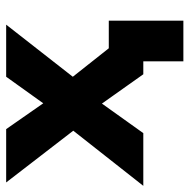

<svg xmlns="http://www.w3.org/2000/svg" viewBox="-22 -469 615 623"><g transform="rotate(-90 285.5 -157.5)"><path d="M398 130V0H362V-112H530V130ZM-6 0 201 -263 197 -196 5 -445H178L286 -290H237L348 -445H517L320 -193L324 -259L529 0H356L237 -168H285L165 0Z"/></g></svg>

Font: Nunito Sans 12pt ExtraLight
Style: Weight 830 Width 84 Optical size 12.0 YTLC 445
Weight: 830
Width: 4
Designer: Vernon Adams
Foundry: Vernon Adams
Version: Version 3.101;gftools[0.9.27]